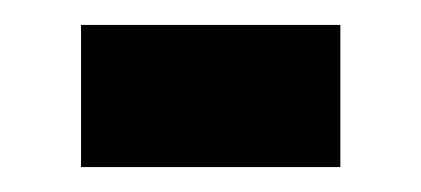

<svg xmlns="http://www.w3.org/2000/svg" viewBox="-20 -364 338 154"><path d="M45 -344H253V-230H45Z"/></svg>

Font: PT Sans Narrow
Style: Bold
Weight: 700
Width: 3
Designer: A.Korolkova, O.Umpeleva, V.Yefimov
Foundry: ParaType Ltd
Version: Version 2.003W OFL